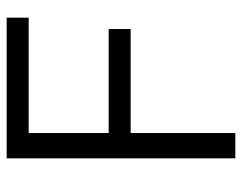

<svg xmlns="http://www.w3.org/2000/svg" viewBox="-95 -631 726 576"><g transform="rotate(-90 268.0 -343.0)"><path d="M81 0V-686H503V-620H157V-380H469V-314H157V0Z"/></g></svg>

Font: Archivo SemiCondensed Light
Style: Regular
Weight: 300
Width: 4
Designer: Hector Gatti
Foundry: Omnibus-Type
Version: Version 2.001